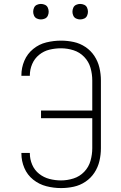

<svg xmlns="http://www.w3.org/2000/svg" viewBox="-20 -950 616 978"><path d="M291 8Q324 8 356 1Q388 -6 415.5 -24.5Q443 -43 461 -70.5Q479 -98 486.5 -130Q494 -162 494 -195V-540Q494 -573 486.5 -605Q479 -637 461 -664.5Q443 -692 415.5 -710.5Q388 -729 356 -736Q324 -743 291 -743Q253 -743 216 -734Q179 -725 149 -700.5Q119 -676 104 -640.5Q89 -605 89 -567V-564H132V-566Q132 -596 144 -624Q156 -652 179.5 -671Q203 -690 232 -697Q261 -704 291 -704Q323 -704 354.5 -694Q386 -684 409 -660Q432 -636 441 -604.5Q450 -573 450 -540V-387H189V-348H450V-195Q450 -163 441 -131Q432 -99 409 -75Q386 -51 354.5 -41Q323 -31 291 -31Q261 -31 232 -38.5Q203 -46 179.5 -64.5Q156 -83 144 -111Q132 -139 132 -169V-171H89V-168Q89 -130 104 -94.5Q119 -59 149 -35Q179 -11 216 -1.5Q253 8 291 8ZM388 -851Q399 -851 409 -855.5Q419 -860 423.5 -870Q428 -880 428 -890Q428 -901 423.5 -911Q419 -921 409 -925.5Q399 -930 388 -930Q378 -930 368 -925.5Q358 -921 353.5 -911Q349 -901 349 -890Q349 -880 353.5 -870Q358 -860 368 -855.5Q378 -851 388 -851ZM188 -851Q199 -851 209 -855.5Q219 -860 223.5 -870Q228 -880 228 -890Q228 -901 223.5 -911Q219 -921 209 -925.5Q199 -930 188 -930Q178 -930 168 -925.5Q158 -921 153.5 -911Q149 -901 149 -890Q149 -880 153.5 -870Q158 -860 168 -855.5Q178 -851 188 -851Z"/></svg>

Font: Iosevka Sparkle Extralight
Style: Regular
Weight: 200
Designer: Belleve Invis
Foundry: Belleve Invis
Version: Version 4.5.0; ttfautohint (v1.8.3)